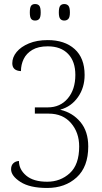

<svg xmlns="http://www.w3.org/2000/svg" viewBox="-20 -923 506 953"><path d="M214 10Q128 10 81.5 -20Q35 -50 35 -83Q35 -102 46 -112.5Q57 -123 74 -124Q74 -82 110 -51.5Q146 -21 214 -21Q280 -21 326.5 -63.5Q373 -106 373 -196Q373 -265 332.5 -312Q292 -359 222 -359H153V-390H217Q279 -390 316.5 -434.5Q354 -479 354 -551Q354 -618 318 -655.5Q282 -693 217 -693Q170 -693 140.5 -675.5Q111 -658 97.5 -630Q84 -602 84 -570Q41 -572 41 -609Q41 -639 62.5 -665Q84 -691 123.5 -707.5Q163 -724 217 -724Q301 -724 350.5 -679.5Q400 -635 400 -551Q400 -488 367 -441Q334 -394 280 -379V-378Q340 -364 379 -317.5Q418 -271 418 -196Q418 -95 360.5 -42.5Q303 10 214 10ZM299 -821Q286 -821 279 -829.5Q272 -838 272 -861Q272 -886 279 -894.5Q286 -903 299 -903Q312 -903 319.5 -894.5Q327 -886 327 -861Q327 -838 319.5 -829.5Q312 -821 299 -821ZM154 -821Q141 -821 134.5 -829.5Q128 -838 128 -861Q128 -886 134.5 -894.5Q141 -903 154 -903Q168 -903 175 -894.5Q182 -886 182 -861Q182 -838 175 -829.5Q168 -821 154 -821Z"/></svg>

Font: Noto Serif Condensed ExtraLight
Style: Regular
Weight: 200
Width: 3
Designer: Monotype Design Team
Foundry: Monotype Imaging Inc.
Version: Version 2.013; ttfautohint (v1.8.4.7-5d5b)